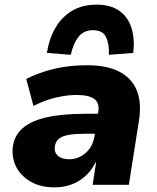

<svg xmlns="http://www.w3.org/2000/svg" viewBox="-20 -796 677 827"><path d="M213 11Q156 11 114 -12.5Q72 -36 51 -75Q30 -114 35 -161Q40 -209 75 -241.5Q110 -274 178 -290Q246 -306 350 -306H422L409 -220H351Q308 -220 279 -215.5Q250 -211 234.5 -199Q219 -187 216 -164Q213 -140 229.5 -125Q246 -110 278 -110Q304 -110 327 -122Q350 -134 366 -156Q382 -178 387 -209L403 -312Q410 -352 386.5 -369.5Q363 -387 310 -387Q270 -387 223.5 -376.5Q177 -366 124 -340L93 -456Q131 -475 173.5 -488.5Q216 -502 261.5 -508.5Q307 -515 355 -515Q441 -515 494.5 -487Q548 -459 569.5 -405.5Q591 -352 578 -273L535 0H379L394 -97H392Q374 -61 347 -37Q320 -13 287 -1Q254 11 213 11ZM285 -560 182 -568Q191 -628 218 -675Q245 -722 289.5 -749Q334 -776 396 -776Q457 -776 494.5 -749Q532 -722 546.5 -675Q561 -628 554 -568L449 -560Q451 -607 436.5 -636.5Q422 -666 381 -666Q340 -666 317.5 -636.5Q295 -607 285 -560Z"/></svg>

Font: Nunito Sans 8pt Black
Style: Italic
Weight: 900
Italic angle: -9°
Version: Version 3.101;gftools[0.9.27]